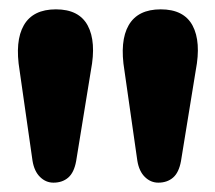

<svg xmlns="http://www.w3.org/2000/svg" viewBox="-20 -803 461 411"><path d="M318.8 -412Q302.5 -412 290.1 -424.2Q277.7 -436.3 274 -458.9L246.4 -651.8Q235.9 -715.2 255.5 -749.1Q275.1 -783 324.1 -783Q373.6 -783 392.2 -748.3Q410.8 -713.5 399 -652.2L367.4 -458.1Q362.9 -433.5 350.4 -422.8Q337.9 -412 318.8 -412ZM94.4 -412Q78.1 -412 65.7 -424.2Q53.3 -436.3 49.6 -458.9L22 -651.8Q11.5 -715.2 31.1 -749.1Q50.7 -783 99.7 -783Q149.2 -783 167.8 -748.3Q186.4 -713.5 174.6 -652.2L143 -458.1Q138.5 -433.5 126 -422.8Q113.5 -412 94.4 -412Z"/></svg>

Font: Fraunces SuperSoft
Style: Regular
Weight: 900
Version: Version 1.000;[b76b70a41]